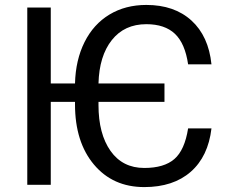

<svg xmlns="http://www.w3.org/2000/svg" viewBox="-20 -741 936 770"><path d="M183.6 -406.2H280.8Q283.2 -500.5 319.1 -572.3Q355 -644 418.9 -682.6Q482.9 -721.2 566.9 -721.2Q679.2 -721.2 747.8 -658.7Q816.4 -596.2 828.1 -482.9H734.4Q722.2 -566.9 681.4 -605.5Q640.6 -644 566.9 -644Q479 -644 428.5 -580.3Q377.9 -516.6 375 -406.2H639.6V-332.5H375V-319.8Q375 -204.1 423.3 -135.7Q471.7 -67.4 558.6 -67.4Q638.2 -67.4 679.4 -103.3Q720.7 -139.2 734.4 -226.1H828.1Q814.9 -113.3 744.9 -52Q674.8 9.3 558.6 9.3Q432.6 9.3 356.7 -81.1Q280.8 -171.4 280.8 -322.8V-332.5H183.6V0H89.4V-710.9H183.6Z"/></svg>

Font: Roboto
Style: Regular
Weight: 400
Designer: Google
Version: Version 2.001047; 2015